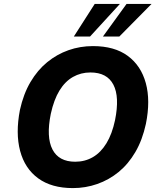

<svg xmlns="http://www.w3.org/2000/svg" viewBox="-20 -952 817 983"><path d="M353 11Q244 11 175.5 -39Q107 -89 83 -179.5Q59 -270 82 -389Q100 -471 136 -532Q172 -593 221.5 -633.5Q271 -674 330.5 -695Q390 -716 456 -716Q566 -716 634 -666Q702 -616 726.5 -526.5Q751 -437 727 -318Q709 -235 673 -173.5Q637 -112 587.5 -71.5Q538 -31 478 -10Q418 11 353 11ZM365 -124Q415 -124 455.5 -147.5Q496 -171 525 -218.5Q554 -266 569 -337Q593 -456 560.5 -518.5Q528 -581 443 -581Q394 -581 353.5 -558Q313 -535 284.5 -488.5Q256 -442 240 -369Q216 -250 248.5 -187Q281 -124 365 -124ZM358 -765 465 -932H594L441 -765ZM507 -765 628 -932H756L591 -765Z"/></svg>

Font: Nunito Sans 7pt SemiCondensed ExtraBold
Style: Italic
Weight: 800
Width: 4
Italic angle: -9°
Designer: Vernon Adams
Foundry: Vernon Adams
Version: Version 3.101;gftools[0.9.27]